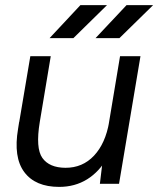

<svg xmlns="http://www.w3.org/2000/svg" viewBox="-20 -720 620 752"><path d="M382.2 -92 450.2 -500H530.2L446.2 0H371.2ZM236.2 -62.8Q303.3 -62.5 348.2 -110.3Q393.2 -158.2 407.7 -243.2L446.7 -239.8Q432.8 -160.3 401.2 -104Q369.5 -47.7 321.4 -17.8Q273.3 12 212 12Q118.3 12 75.1 -46Q31.8 -104 50.8 -215.7L55 -242.3H135.8Q118.8 -139.5 146 -101.3Q173.2 -63.2 236.2 -62.8ZM98.8 -500H178.8L135.8 -242.3L51.7 -220.7ZM475.7 -700H579.8L447.8 -570.7H354.2ZM295 -700H399.2L267.5 -570.7H174.2Z"/></svg>

Font: Oak Sans Light Italic
Style: Regular
Weight: 400
Italic angle: -9.5°
Foundry: Erik Kennedy, Walven
Version: Version 1.000;Glyphs 3.1.2 (3151)